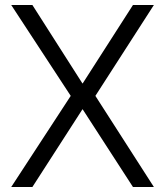

<svg xmlns="http://www.w3.org/2000/svg" viewBox="-20 -749 663 771"><path d="M312 -414 514 -729H598L363 -364L598 2H514L312 -310H311L110 2H25L264 -364L25 -729H110L311 -414Z"/></svg>

Font: Sinter Normal
Style: Regular
Weight: 350
Foundry: Adobe & rsms
Version: Version 1.000